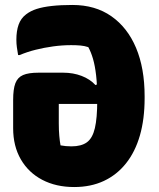

<svg xmlns="http://www.w3.org/2000/svg" viewBox="-20 -737 640 774"><path d="M272 -717Q364 -717 429 -671.5Q494 -626 528.5 -544Q563 -462 563 -349V-341Q563 -257 544 -191Q525 -125 488 -78.5Q451 -32 398.5 -7.5Q346 17 279 17Q206 17 150.5 -12Q95 -41 64 -94.5Q33 -148 33 -220V-334Q33 -378 42 -401.5Q51 -425 73 -434.5Q95 -444 135 -444H235Q275 -444 309 -431Q343 -418 365 -394L389 -405V-318Q345 -318 302.5 -318Q260 -318 217 -318V-240Q217 -212 219 -189.5Q221 -167 224 -151Q235 -149 245.5 -148Q256 -147 268 -147Q308 -147 330.5 -163.5Q353 -180 362.5 -220.5Q372 -261 372 -332V-338Q372 -394 367.5 -433Q363 -472 355 -499.5Q347 -527 336 -547Q321 -552 304.5 -553.5Q288 -555 267 -555Q231 -555 194.5 -550Q158 -545 124 -536.5Q90 -528 59 -515H53Q50 -532 48 -546.5Q46 -561 46 -577Q46 -612 55 -637.5Q64 -663 85 -679Q103 -693 128 -701Q153 -709 189 -713Q225 -717 272 -717Z"/></svg>

Font: Recursive Monospace Casual Black
Style: Regular
Weight: 900
Version: Version 1.047